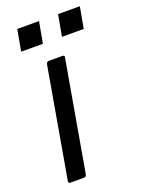

<svg xmlns="http://www.w3.org/2000/svg" viewBox="-131 -735 587 796"><g transform="rotate(-20 162.5 -337.0)"><path d="M98 0H39Q30 0 30 -8L115 -495Q117 -505 128 -505H187Q195 -505 195 -498L110 -11Q108 0 98 0ZM308 -580H212L229 -674H325ZM128 -580H32L49 -674H145Z"/></g></svg>

Font: YamahaIndonesia935. App
Style: Italic
Weight: 400
Italic angle: -10°
Designer: Dalton Maag Ltd
Foundry: Dalton Maag Ltd
Version: Version 1.002; January 01, 2024; Regular/Italic